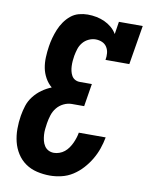

<svg xmlns="http://www.w3.org/2000/svg" viewBox="-85 -804 673 873"><g transform="rotate(10 252.0 -367.5)"><path d="M206 8Q175 8 145.5 1Q116 -6 92.5 -22.5Q69 -39 53.5 -63.5Q38 -88 31 -116.5Q24 -145 24 -176Q24 -207 29 -237Q33 -261 40.5 -284.5Q48 -308 64 -328.5Q80 -349 101 -364Q122 -379 145 -388Q127 -403 115 -424.5Q103 -446 98.5 -469.5Q94 -493 95 -518.5Q96 -544 100 -570Q103 -590 108.5 -610Q114 -630 122 -649.5Q130 -669 142.5 -687Q155 -705 171.5 -718.5Q188 -732 208.5 -737.5Q229 -743 249 -743Q270 -743 290 -739Q310 -735 327.5 -727Q345 -719 360 -706.5Q375 -694 385 -677L394 -735H504L474 -554H364Q367 -570 365.5 -585.5Q364 -601 356 -613.5Q348 -626 334 -632Q320 -638 304 -638Q288 -638 272 -630.5Q256 -623 245 -609.5Q234 -596 229 -580Q224 -564 221 -548Q219 -536 218 -524Q217 -512 217.5 -500Q218 -488 220.5 -477Q223 -466 228.5 -456Q234 -446 244 -440.5Q254 -435 266 -435H322L305 -330H248Q229 -330 210.5 -321Q192 -312 179.5 -296.5Q167 -281 161 -262Q155 -243 152 -224Q150 -211 148.5 -197Q147 -183 148 -169.5Q149 -156 152 -143.5Q155 -131 162 -120Q169 -109 180.5 -103Q192 -97 206 -97Q218 -97 231 -101.5Q244 -106 254.5 -114.5Q265 -123 273 -134.5Q281 -146 286.5 -158Q292 -170 296 -182.5Q300 -195 302 -207H426Q421 -180 412 -154Q403 -128 388.5 -103.5Q374 -79 354.5 -57.5Q335 -36 311 -20.5Q287 -5 259.5 1.5Q232 8 206 8Z"/></g></svg>

Font: Iosevka Slab Extrabold Oblique
Style: Regular
Weight: 800
Italic angle: -9°
Monospace: yes
Designer: Belleve Invis
Foundry: Belleve Invis
Version: Version 11.1.1; ttfautohint (v1.8.3)